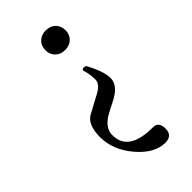

<svg xmlns="http://www.w3.org/2000/svg" viewBox="-216 -483 798 798"><g transform="rotate(-45 183.5 -84.0)"><path d="M250 257Q219 257 189 240.5Q159 224 130 190Q102 157 88 121.5Q74 86 74 49Q74 -25 114 -46L194 -89Q230 -109 230 -135Q230 -148 228 -163Q226 -178 221 -194Q218 -204 231 -204Q235 -204 238.5 -203Q242 -202 243 -200Q279 -134 279 -94Q279 -74 265.5 -56Q252 -38 224 -23L172 4Q116 34 116 78Q116 127 151.5 151Q187 175 258 175Q275 175 283.5 185Q292 195 292 216Q292 236 281.5 246.5Q271 257 250 257ZM228 -310Q202 -310 185.5 -326Q169 -342 169 -367Q169 -393 185.5 -409Q202 -425 228 -425Q254 -425 270.5 -409Q287 -393 287 -367Q287 -342 270.5 -326Q254 -310 228 -310Z"/></g></svg>

Font: Junicode VF
Style: Regular
Weight: 400
Designer: Peter S. Baker
Version: Version 2.213